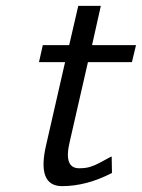

<svg xmlns="http://www.w3.org/2000/svg" viewBox="-20 -626 484 655"><path d="M113 -414 126 -472H216L247 -606H324L294 -472H444L430 -414H280L218 -143Q196 -52 250 -52Q273 -52 288 -57Q302 -61 319 -70Q336 -79 347.5 -85.5Q359 -92 361 -92Q361 -82 361.5 -63.5Q362 -45 362 -36Q275 9 192 9Q104 9 138 -134L202 -414Z"/></svg>

Font: Coval
Style: Light Italic
Weight: 300
Foundry: Context Ltd
Version: Version 001.000